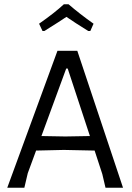

<svg xmlns="http://www.w3.org/2000/svg" viewBox="-20 -879 618 899"><path d="M556 0H474L459 -64L423 -174L279 -177L149 -174L110 -68L94 0H14L249 -641H342ZM401 -242 297 -558H290L174 -242L286 -240ZM163 -768Q236 -819 279 -859H301Q353 -814 418 -768L403 -734H393Q330 -773 291 -800Q265 -782 188 -734H179Z"/></svg>

Font: Alegreya Sans
Style: Regular
Weight: 400
Designer: Juan Pablo del Peral
Foundry: Huerta Tipografica
Version: Version 2.008; ttfautohint (v1.6)